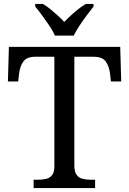

<svg xmlns="http://www.w3.org/2000/svg" viewBox="-20 -951 653 971"><path d="M150 0V-42H173Q195 -42 213.5 -46.5Q232 -51 243.5 -65.5Q255 -80 255 -109V-664H159Q115 -664 98 -639.5Q81 -615 77 -582L72 -539H20L25 -714H588L593 -539H541L536 -582Q532 -615 515 -639.5Q498 -664 453 -664H356V-114Q356 -83 367 -67.5Q378 -52 397 -47Q416 -42 438 -42H461V0ZM258 -771Q248 -794 230 -820.5Q212 -847 193 -873Q174 -899 158 -918V-931H197Q216 -920 235 -904.5Q254 -889 272 -872.5Q290 -856 305 -840Q320 -856 338 -872.5Q356 -889 375.5 -904.5Q395 -920 414 -931H453V-918Q438 -899 418.5 -873Q399 -847 381.5 -820.5Q364 -794 353 -771Z"/></svg>

Font: Noto Serif Thai
Style: Regular
Weight: 400
Designer: Monotype Design Team
Foundry: Monotype Imaging Inc.
Version: Version 2.001